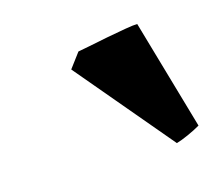

<svg xmlns="http://www.w3.org/2000/svg" viewBox="-48 -776 392 339"><g transform="rotate(-15 148.0 -606.5)"><path d="M283.7 -516.1Q273.9 -510.3 260.7 -504.4Q247.6 -498.5 238.8 -496.1L92.3 -669.9L112.8 -697.3Q118.7 -698.2 134.3 -701.4Q149.9 -704.6 168.7 -708.3Q187.5 -711.9 203.4 -714.6Q219.2 -717.3 225.6 -717.3Z"/></g></svg>

Font: Gentium Book Plus
Style: Bold Italic
Weight: 700
Italic angle: -8°
Designer: Victor Gaultney, Annie Olsen, Iska Routamaa, Becca Hirsbrunner
Foundry: SIL International
Version: Version 6.101